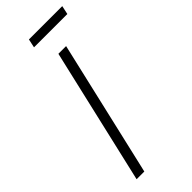

<svg xmlns="http://www.w3.org/2000/svg" viewBox="-259 -841 880 880"><g transform="rotate(-45 181.5 -401.0)"><path d="M363 -802 354 -760H138L147 -802ZM246 -660 93 0H43L196 -660Z"/></g></svg>

Font: Work Sans Light
Style: Italic
Weight: 300
Italic angle: -13°
Designer: Wei Huang
Foundry: Wei Huang
Version: Version 2.010; ttfautohint (v1.8.3)